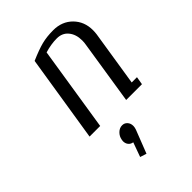

<svg xmlns="http://www.w3.org/2000/svg" viewBox="-180 -457 730 730"><g transform="rotate(-45 184.5 -92.5)"><path d="M58.1 0 113.8 -351.1Q156.2 -369.6 183.8 -376.7Q211.4 -383.8 246.1 -383.8Q293.5 -383.8 323.5 -353.5Q353.5 -323.2 353.5 -276.9Q353.5 -266.1 352.1 -255.9L316.9 -32.2H345.2L339.8 0H254.9L294.9 -255.9Q296.9 -266.1 296.9 -278.3Q296.9 -311 280 -331.5Q263.2 -352.1 233.9 -352.1Q203.1 -352.1 168.9 -341.8L115.2 0ZM135.3 102.1Q135.3 100.1 136.2 95.2Q138.7 79.6 150.1 68.4Q161.6 57.1 175.8 57.1Q188.5 57.1 196.5 66.2Q204.6 75.2 204.6 88.9Q204.6 93.3 204.1 95.2Q202.1 105 200.2 108.9L165 199.2L139.2 190.9L160.2 132.8Q148.9 131.3 142.1 123Q135.3 114.7 135.3 102.1Z"/></g></svg>

Font: Gawaa
Style: Italic
Weight: 400
Designer: T. Christopher White
Version: Version 1.0